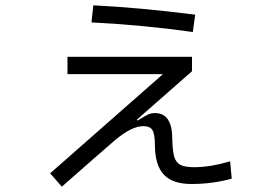

<svg xmlns="http://www.w3.org/2000/svg" viewBox="-20 -648 1040 720"><path d="M703 -528Q519 -554 323 -564L330 -628Q498 -620 712 -593ZM849 22Q776 42 698 42Q628 42 595 7.5Q562 -27 561 -100Q561 -144 552 -159.5Q543 -175 518 -175Q474 -175 412 -123Q355 -74 212 52L168 2L591 -370H233V-435H700V-381L493 -199L496 -196Q522 -212 534 -218Q546 -224 561 -224Q626 -224 626 -127Q627 -82 633.5 -60Q640 -38 657 -29.5Q674 -21 708 -21Q768 -21 843 -43Z"/></svg>

Font: IBM Plex Sans SC
Style: Regular
Weight: 400
Designer: Mike Abbink; Paul van der Laan; Pieter van Rosmalen; Eunyou Noh; Wujin Sim; Chorong Kim; Dohee Lee; Yejin We; Jinhee Kim
Foundry: Sandoll Inc.
Version: Version 1.000